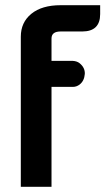

<svg xmlns="http://www.w3.org/2000/svg" viewBox="-20 -719 405 738"><path d="M213 -699H365V-665Q365 -598 296 -598H213Q178 -598 178 -571V-485H260Q276 -484 286 -476Q307 -459 306 -435Q304 -408 286 -394Q274 -385 260 -385H178V-1H60V-577Q60 -577 60 -578Q60 -633 100.5 -666Q141 -699 213 -699Z"/></svg>

Font: FifthLeg
Style: Bold
Weight: 700
Designer: Jakub Steiner
Version: Version 1.0